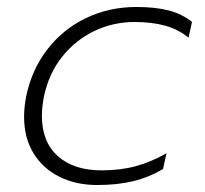

<svg xmlns="http://www.w3.org/2000/svg" viewBox="-20 -515 586 550"><path d="M49 -180Q49 -208 55 -239Q71 -316 116 -374Q161 -432 227 -463.5Q293 -495 371 -495Q425 -495 463.5 -485Q502 -475 530 -452L520 -407Q491 -431 453 -441.5Q415 -452 365 -452Q305 -452 251 -426.5Q197 -401 158.5 -353Q120 -305 106 -239Q100 -209 100 -183Q100 -109 145.5 -68Q191 -27 271 -27Q325 -27 369 -39Q413 -51 457 -76L447 -31Q407 -7 361.5 4Q316 15 258 15Q198 15 150.5 -8.5Q103 -32 76 -76Q49 -120 49 -180Z"/></svg>

Font: Prompt ExtraLight
Style: Italic
Weight: 275
Italic angle: -12°
Designer: Katatrad Team
Foundry: CadsonDemak
Version: Version 1.000